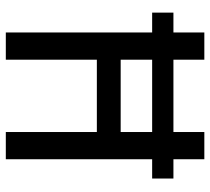

<svg xmlns="http://www.w3.org/2000/svg" viewBox="-52 -688 740 677"><g transform="rotate(90 318.5 -350.0)"><path d="M542 -700V-591H610V-516H542V0H446V-321H191V0H95V-516H25V-591H95V-700H191V-591H446V-700ZM191 -405H446V-516H191Z"/></g></svg>

Font: Magra
Style: Regular
Weight: 400
Designer: Viviana Monsalve
Foundry: Viviana Monsalve
Version: Version 1.001